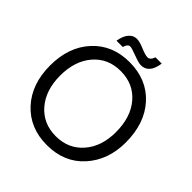

<svg xmlns="http://www.w3.org/2000/svg" viewBox="-233 -1055 1251 1251"><g transform="rotate(45 392.0 -429.5)"><path d="M744 -353Q744 -191 648 -84Q552 23 392 23Q234 23 137 -82.5Q40 -188 40 -359Q40 -530 137 -635.5Q234 -741 391 -741Q551 -741 647.5 -635Q744 -529 744 -353ZM391 -659Q275 -659 204 -576.5Q133 -494 133 -359Q133 -224 204.5 -141.5Q276 -59 392 -59Q508 -59 579.5 -141Q651 -223 651 -355Q651 -493 580 -576Q509 -659 391 -659ZM318 -882Q343 -882 387 -863.5Q431 -845 451 -845Q476 -845 488 -882H546Q531 -778 457 -778Q437 -778 386.5 -797Q336 -816 323 -816Q300 -816 290 -779H232Q240 -828 262.5 -855Q285 -882 318 -882Z"/></g></svg>

Font: ColatingCofangSans
Style: Regular
Weight: 400
Foundry: GNU
Version: Version 412.227;June 27, 2022;FontCreator 11.0.0.2412 32-bit